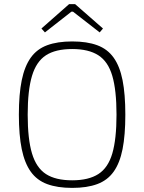

<svg xmlns="http://www.w3.org/2000/svg" viewBox="-20 -904 704 936"><path d="M332 -702Q404 -702 454 -683.5Q504 -665 534 -623Q564 -581 577.5 -513Q591 -445 591 -345Q591 -245 577.5 -177Q564 -109 534 -67Q504 -25 454 -6.5Q404 12 332 12Q260 12 210 -6.5Q160 -25 130 -67Q100 -109 86 -177Q72 -245 72 -345Q72 -445 86 -513Q100 -581 130 -623Q160 -665 210 -683.5Q260 -702 332 -702ZM332 -665Q251 -665 204 -634.5Q157 -604 136 -534Q115 -464 115 -345Q115 -226 136 -156Q157 -86 204 -55.5Q251 -25 332 -25Q412 -25 459.5 -55.5Q507 -86 527.5 -156Q548 -226 548 -345Q548 -464 527.5 -534Q507 -604 459.5 -634.5Q412 -665 332 -665ZM346 -884 482 -765 466 -746 336 -847H328L199 -746L182 -765L317 -884Z"/></svg>

Font: Exo 2 ExtraLight
Style: Regular
Weight: 250
Designer: Natanael Gama
Foundry: Natanael Gama
Version: Version 2.010